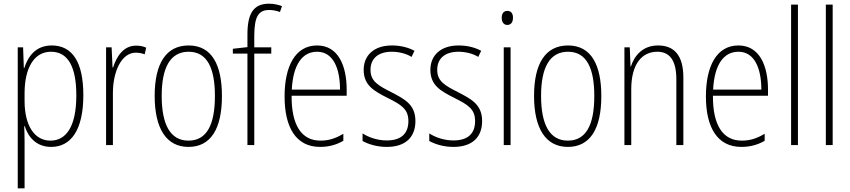

<svg xmlns="http://www.w3.org/2000/svg" viewBox="-20 -785 4601 1039"><path d="M260 -539C174 -539 132 -481 111 -416H109L105 -529H76V234H113V-16C113 -48 112 -79 111 -102H114C132 -45 175 10 257 10C364 10 431 -82 431 -270C431 -450 371 -539 260 -539ZM256 -505C349 -505 393 -422 393 -269C393 -95 335 -24 253 -24C168 -24 113 -103 113 -239V-284C114 -417 164 -505 256 -505Z M716 -538C647 -538 610 -477 592 -420H589L584 -529H554V0H591V-283C591 -393 635 -500 715 -500C733 -500 750 -496 763 -491L771 -527C754 -535 735 -538 716 -538Z M1181 -265C1181 -433 1127 -539 1001 -539C879 -539 817 -442 817 -266C817 -90 880 10 1000 10C1121 10 1181 -89 1181 -265ZM855 -266C855 -419 901 -505 1001 -505C1104 -505 1143 -411 1143 -266C1143 -108 1098 -24 1000 -24C901 -24 855 -112 855 -266Z M1448 -495V-529H1356V-594C1357 -693 1377 -731 1437 -731C1456 -731 1477 -727 1495 -720L1506 -752C1486 -759 1464 -765 1436 -765C1350 -765 1319 -710 1319 -598V-530L1240 -521V-495H1319V0H1356V-495Z M1696 -539C1578 -539 1520 -427 1520 -263C1520 -98 1580 10 1712 10C1761 10 1801 -2 1838 -23V-61C1794 -35 1758 -24 1714 -24C1610 -24 1557 -110 1558 -267H1856V-300C1856 -428 1811 -539 1696 -539ZM1696 -505C1783 -505 1820 -415 1820 -300H1559C1566 -437 1617 -505 1696 -505Z M2228 -130C2228 -220 2169 -249 2096 -287C2025 -323 1985 -346 1985 -407C1985 -471 2030 -505 2100 -505C2138 -505 2179 -495 2207 -477L2223 -510C2190 -528 2148 -539 2101 -539C2002 -539 1948 -484 1948 -407C1948 -323 2004 -292 2080 -254C2149 -219 2190 -196 2190 -130C2190 -64 2153 -25 2073 -25C2025 -25 1978 -40 1942 -63V-22C1971 -6 2017 10 2073 10C2176 10 2228 -44 2228 -130Z M2589 -130C2589 -220 2530 -249 2457 -287C2386 -323 2346 -346 2346 -407C2346 -471 2391 -505 2461 -505C2499 -505 2540 -495 2568 -477L2584 -510C2551 -528 2509 -539 2462 -539C2363 -539 2309 -484 2309 -407C2309 -323 2365 -292 2441 -254C2510 -219 2551 -196 2551 -130C2551 -64 2514 -25 2434 -25C2386 -25 2339 -40 2303 -63V-22C2332 -6 2378 10 2434 10C2537 10 2589 -44 2589 -130Z M2726 -726C2703 -726 2695 -709 2695 -688C2695 -667 2705 -650 2725 -650C2746 -650 2756 -666 2756 -689C2756 -709 2748 -726 2726 -726ZM2743 -529H2706V0H2743Z M3234 -265C3234 -433 3180 -539 3054 -539C2932 -539 2870 -442 2870 -266C2870 -90 2933 10 3053 10C3174 10 3234 -89 3234 -265ZM2908 -266C2908 -419 2954 -505 3054 -505C3157 -505 3196 -411 3196 -266C3196 -108 3151 -24 3053 -24C2954 -24 2908 -112 2908 -266Z M3541 -539C3458 -539 3413 -484 3394 -425H3392L3388 -529H3359V0H3396V-302C3396 -439 3454 -505 3537 -505C3602 -505 3640 -461 3640 -356V0H3678V-365C3678 -485 3629 -539 3541 -539Z M3976 -539C3858 -539 3800 -427 3800 -263C3800 -98 3860 10 3992 10C4041 10 4081 -2 4118 -23V-61C4074 -35 4038 -24 3994 -24C3890 -24 3837 -110 3838 -267H4136V-300C4136 -428 4091 -539 3976 -539ZM3976 -505C4063 -505 4100 -415 4100 -300H3839C3846 -437 3897 -505 3976 -505Z M4298 0V-760H4261V0Z M4486 0V-760H4449V0Z"/></svg>

Font: Noto Sans Thai Looped Condensed ExtraLight
Style: Regular
Weight: 200
Width: 3
Designer: Sasikarn Vongin, Ben Mitchell
Foundry: The Fontpad Ltd
Version: Version 1.001